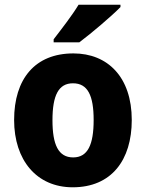

<svg xmlns="http://www.w3.org/2000/svg" viewBox="-20 -786 621 816"><path d="M492 -756V-766H314C287 -721 241 -662 208 -619V-606H317C368 -644 456 -719 492 -756ZM540 -276C540 -458 438 -559 292 -559C129 -559 40 -451 40 -276C40 -105 136 10 289 10C454 10 540 -106 540 -276ZM203 -275C203 -381 229 -432 290 -432C353 -432 378 -380 378 -276C378 -171 353 -117 291 -117C228 -117 203 -171 203 -275Z"/></svg>

Font: Noto Sans Thai SemCond ExtBd
Style: Regular
Weight: 800
Width: 4
Designer: Monotype Design Team
Foundry: Monotype Imaging Inc.
Version: Version 2.002